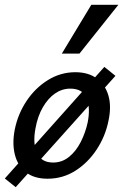

<svg xmlns="http://www.w3.org/2000/svg" viewBox="-25 -729 510 795"><path d="M40 46 -5 10 407 -452 453 -415ZM172 11Q116 11 82 -16Q48 -43 36.5 -89Q25 -135 36 -192Q49 -257 85 -311Q121 -365 173.5 -397.5Q226 -430 287 -430Q341 -430 376 -404Q411 -378 424 -333Q437 -288 424 -228Q411 -164 375 -109.5Q339 -55 287 -22Q235 11 172 11ZM195 -56Q232 -56 261 -79.5Q290 -103 309.5 -141.5Q329 -180 338 -222Q350 -282 334 -322Q318 -362 266 -362Q232 -362 203 -342Q174 -322 152.5 -285Q131 -248 122 -198Q110 -135 128 -95.5Q146 -56 195 -56ZM231 -507 353 -709H465L304 -507Z"/></svg>

Font: Ysabeau SemiBold
Style: Italic
Weight: 600
Italic angle: -12°
Designer: Christian Thalmann (Catharsis Fonts)
Version: Version 2.002